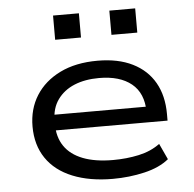

<svg xmlns="http://www.w3.org/2000/svg" viewBox="-52 -768 836 829"><g transform="rotate(-5 366.0 -353.5)"><path d="M404 9Q304 9 230 -21Q156 -51 117 -108.5Q78 -166 78 -246Q78 -322 114.5 -380Q151 -438 219 -471.5Q287 -505 382 -505Q471 -505 533.5 -474Q596 -443 628.5 -386Q661 -329 661 -250V-221H150V-289H599L574 -267Q573 -348 522.5 -389Q472 -430 382 -430Q321 -430 275 -411Q229 -392 202 -354.5Q175 -317 175 -262V-250Q175 -192 202 -152.5Q229 -113 282 -92.5Q335 -72 412 -72Q471 -72 524 -83.5Q577 -95 616 -124L648 -55Q608 -22 542 -6.5Q476 9 404 9ZM452 -611V-716H564V-611ZM208 -611V-716H320V-611Z"/></g></svg>

Font: Nunito Sans 7pt Expanded
Style: Regular
Weight: 400
Width: 7
Designer: Vernon Adams
Foundry: Vernon Adams
Version: Version 3.101;gftools[0.9.27]